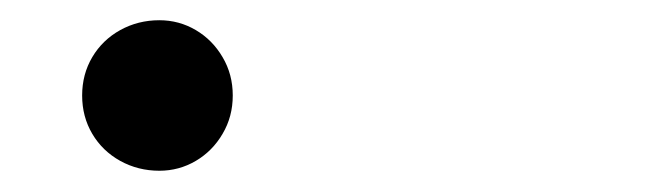

<svg xmlns="http://www.w3.org/2000/svg" viewBox="-20 -408 640 187"><path d="M135.2 -241.7Q114.5 -241.7 97.1 -251.3Q79.8 -260.9 69.9 -277.6Q60 -294.3 60 -315Q60 -335.7 69.9 -352.4Q79.8 -369.1 97.1 -378.7Q114.5 -388.3 135.2 -388.3Q154.4 -388.3 170.7 -378.7Q187 -369.1 196.8 -352.3Q206.7 -335.6 206.7 -315Q206.7 -294.4 196.8 -277.7Q187 -260.9 170.7 -251.3Q154.4 -241.7 135.2 -241.7Z"/></svg>

Font: Hauora
Style: Regular
Weight: 400
Designer: Wayne Shih
Foundry: WCYS
Version: Version 1.001